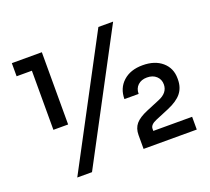

<svg xmlns="http://www.w3.org/2000/svg" viewBox="-120 -831 1098 1004"><g transform="rotate(-20 429.0 -329.0)"><path d="M147 22 520 -680H602L229 22ZM115 -255V-584H30V-657H197V-255ZM524 -77Q524 -114 544 -138Q564 -162 612 -182L684 -212Q739 -234 739 -281Q739 -309 719.5 -327Q700 -345 668 -345Q636 -345 617 -327Q598 -309 598 -279H519Q519 -339 559.5 -376Q600 -413 668 -413Q736 -413 776.5 -378Q817 -343 817 -286V-280Q817 -235 792.5 -204.5Q768 -174 713 -151L641 -121Q604 -106 604 -83V-71H820V0H524Z"/></g></svg>

Font: Cazoo Sans
Style: Regular
Weight: 400
Designer: Jonathan Barnbrook, Julián Moncada
Foundry: Barnbrook Fonts
Version: Version 2.000;Glyphs 3.3 (3337)